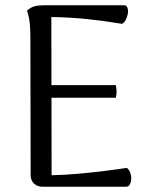

<svg xmlns="http://www.w3.org/2000/svg" viewBox="-20 -713 577 733"><path d="M143 0Q123 0 110 -12Q97 -24 97 -45L96 -569Q96 -599 93.5 -624.5Q91 -650 83 -672Q97 -685 111.5 -689Q126 -693 152 -693H454Q463 -693 466.5 -683.5Q470 -674 468 -661Q466 -648 460 -637Q454 -626 446 -622Q381 -633 314 -640Q247 -647 176 -648L177 -44Q225 -45 276.5 -49.5Q328 -54 376.5 -60Q425 -66 464 -72Q472 -67 476.5 -55.5Q481 -44 481 -31.5Q481 -19 476 -9.5Q471 0 461 0ZM161 -340V-388H422Q425 -376 425 -363.5Q425 -351 422 -340Z"/></svg>

Font: Arima Thin
Style: Regular
Weight: 400
Version: Version 1.100